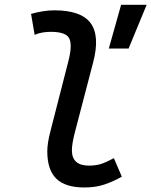

<svg xmlns="http://www.w3.org/2000/svg" viewBox="-20 -786 643 815"><path d="M441.9 -580.1 494.1 -765.6H602.5L525.9 -580.1ZM338.4 9.8Q257.3 9.8 219 -27.6Q180.7 -64.9 180.7 -143.6Q180.7 -161.1 184.1 -182.6Q187.5 -204.1 194.8 -231.9L270.5 -527.3Q287.6 -593.8 274.2 -622.3Q260.7 -650.9 195.3 -650.9Q178.7 -650.9 161.4 -648.2Q144 -645.5 127 -638.2L111.8 -727.1Q136.2 -733.9 161.1 -738Q186 -742.2 210.9 -742.2Q324.2 -742.2 364.5 -688Q404.8 -633.8 375.5 -521.5L299.8 -231.9Q292 -203.1 288.6 -182.6Q285.2 -162.1 285.2 -147.9Q285.2 -83 357.4 -83Q387.2 -83 409.7 -90.3Q432.1 -97.7 463.4 -114.7L497.1 -36.1Q462.9 -16.6 425 -3.4Q387.2 9.8 338.4 9.8Z"/></svg>

Font: Cascadia Mono NF
Style: Italic
Weight: 400
Italic angle: -10°
Monospace: yes
Designer: Aaron Bell
Foundry: Saja Typeworks
Version: Version 2404.023